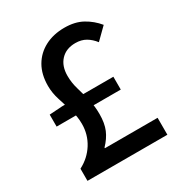

<svg xmlns="http://www.w3.org/2000/svg" viewBox="-172 -851 913 972"><g transform="rotate(-30 285.0 -365.0)"><path d="M58 0V-71Q114 -100 146 -151Q178 -202 178 -264Q178 -307 165 -349Q152 -391 138.5 -433Q125 -475 125 -516Q125 -583 152.5 -630.5Q180 -678 229.5 -704Q279 -730 344 -730Q405 -730 448.5 -706Q492 -682 524 -643L459 -579Q439 -605 413.5 -620Q388 -635 353 -635Q299 -635 267.5 -601.5Q236 -568 236 -511Q236 -471 247.5 -432Q259 -393 269.5 -351.5Q280 -310 280 -263Q280 -209 264.5 -172.5Q249 -136 217 -103V-99H525V0ZM60 -316V-386L135 -391H435V-316Z"/></g></svg>

Font: Noto Sans JP Thin Medium
Style: Regular
Weight: 500
Version: Version 2.004-H2;hotconv 1.0.118;makeotfexe 2.5.65603